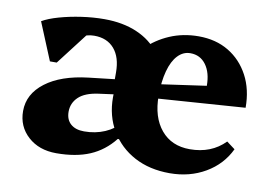

<svg xmlns="http://www.w3.org/2000/svg" viewBox="-62 -610 1023 722"><g transform="rotate(10 449.5 -249.0)"><path d="M360 -276V-323Q360 -381 332.5 -413Q305 -445 256 -445Q228 -445 203.5 -431Q179 -417 164 -393L165 -489H263L134 -321H108L49 -464Q73 -478 112 -489Q151 -500 195.5 -506.5Q240 -513 283 -513Q354 -513 408 -489.5Q462 -466 492 -424.5Q522 -383 522 -328V-276ZM191 15Q125 15 83 -23Q41 -61 41 -120Q41 -185 99.5 -229.5Q158 -274 261 -286L383 -300V-243L309 -233Q258 -226 234 -203Q210 -180 210 -147Q210 -117 228.5 -100.5Q247 -84 280 -84Q323 -84 359 -99.5Q395 -115 420 -144L421 -78H410Q372 -30 319 -7.5Q266 15 191 15ZM624 15Q547 15 489 -16Q431 -47 398 -102.5Q365 -158 365 -229Q365 -289 386 -340.5Q407 -392 445 -430Q483 -468 533.5 -489.5Q584 -511 643 -511Q709 -511 758 -481.5Q807 -452 835 -399.5Q863 -347 863 -277L480 -250V-301L705 -333Q705 -383 683 -413Q661 -443 623 -443Q596 -443 575.5 -421.5Q555 -400 544 -359.5Q533 -319 533 -265Q533 -183 573 -135Q613 -87 683 -87Q765 -87 817 -140L849 -116Q820 -55 760 -20Q700 15 624 15Z"/></g></svg>

Font: Platypi Light
Style: Bold
Weight: 700
Version: Version 1.200